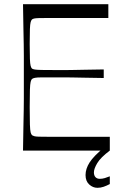

<svg xmlns="http://www.w3.org/2000/svg" viewBox="-20 -720 593 918"><path d="M90 0Q91 -72 92 -118Q93 -164 93.5 -194.5Q94 -225 94 -247.5Q94 -270 94 -293.5Q94 -317 94 -350Q94 -383 94 -406.5Q94 -430 94 -452.5Q94 -475 93.5 -505.5Q93 -536 92 -582Q91 -628 90 -700H498V-634Q475 -634 451 -634Q427 -634 402 -634Q377 -634 350 -634Q323 -634 294 -634Q242 -634 211.5 -634Q181 -634 165.5 -633.5Q150 -633 143.5 -631.5Q137 -630 133 -627Q129 -623 126.5 -614Q124 -605 123 -581.5Q122 -558 122 -510Q122 -462 123 -438Q124 -414 126.5 -405Q129 -396 133 -392Q138 -389 147 -387.5Q156 -386 180.5 -385.5Q205 -385 254 -385Q280 -385 296.5 -385Q313 -385 332.5 -385.5Q352 -386 385 -386.5Q418 -387 476 -388V-347Q418 -348 385 -348.5Q352 -349 332.5 -349.5Q313 -350 296.5 -350Q280 -350 254 -350Q205 -350 181 -350Q157 -350 147.5 -348Q138 -346 134 -343Q129 -339 126.5 -328.5Q124 -318 123 -291Q122 -264 122 -208Q122 -152 123 -124.5Q124 -97 126.5 -87Q129 -77 134 -73Q137 -71 143.5 -69Q150 -67 165.5 -66.5Q181 -66 211.5 -66Q242 -66 294 -66Q324 -66 352 -66Q380 -66 405.5 -66Q431 -66 456 -66Q481 -66 505 -66V0ZM446 178Q424 178 406.5 162Q389 146 389 117Q389 87 408.5 56.5Q428 26 477 -14L505 0Q461 33 445 60Q429 87 429 104Q429 119 436.5 127Q444 135 457 135Q469 135 481 131.5Q493 128 505 123V160Q490 168 475.5 173Q461 178 446 178Z"/></svg>

Font: Ojuju
Style: Regular
Weight: 400
Designer: Chisaokwu Joboson, Mirko Velimirovic
Foundry: Udi Foundry
Version: Version 1.000